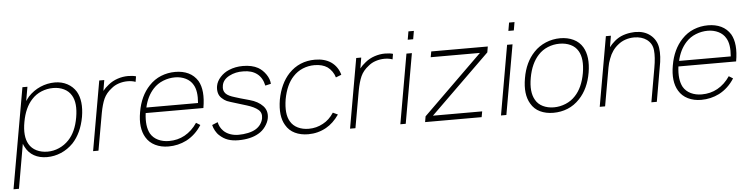

<svg xmlns="http://www.w3.org/2000/svg" viewBox="-64 -1018 6027 1546"><g transform="rotate(-5 2950.0 -245.0)"><path d="M590.5 -282.5Q567 -153.5 495 -76Q451 -31 396.2 -7.8Q341.5 15.5 282.5 15.5Q222.5 15.5 178 -9.2Q133.5 -34 109.5 -81Q107 -85 103.8 -92Q100.5 -99 97 -108.5L34.5 250H-9.5L133.5 -562.5H174L154 -449Q161 -459.5 167.8 -468Q174.5 -476.5 180 -483.5Q201 -506 226 -523.8Q251 -541.5 278.8 -553.5Q306.5 -565.5 336.2 -571.8Q366 -578 396 -578Q452 -578 496.8 -554Q541.5 -530 567.5 -487.5Q612 -410.5 590.5 -282.5ZM543.5 -282.5Q563.5 -398 526 -460.5Q505 -496.5 466.2 -515.5Q427.5 -534.5 379 -534.5Q329.5 -534.5 283.8 -515.8Q238 -497 205 -460.5Q145.5 -396.5 125 -282.5Q104 -167.5 141.5 -103Q162.5 -66.5 201.8 -47.2Q241 -28 290.5 -28Q339 -28 384 -47.8Q429 -67.5 463.5 -104Q523.5 -167 543.5 -282.5Z M1052.5 -570 1045 -526Q1017 -536.5 980.5 -536.5Q944.5 -536.5 909.8 -525.2Q875 -514 849 -491.5Q805 -458 784.5 -413Q774.5 -390.5 766.5 -362.2Q758.5 -334 752 -299L699 0H655.5L754.5 -562.5H795L780.5 -476Q798.5 -499.5 828.5 -523Q861.5 -550 903.5 -564Q945.5 -578 987.5 -578Q1027 -578 1052.5 -570Z M1501 -155 1534 -134.5Q1485.5 -58 1410 -18.5Q1342 15.5 1264.5 15.5Q1204.5 15.5 1157.2 -7.8Q1110 -31 1084 -75Q1037 -153 1060 -281Q1082 -409.5 1157 -488.5Q1199.5 -534 1254.2 -556Q1309 -578 1369.5 -578Q1430 -578 1476 -556Q1522 -534 1550.5 -488.5Q1595.5 -410 1570.5 -268.5H1104Q1090.5 -162.5 1123.5 -102Q1144.5 -66 1183.8 -47Q1223 -28 1272.5 -28Q1342.5 -28 1399.5 -59.5Q1459 -92.5 1501 -155ZM1113.5 -312.5H1531Q1539.5 -410 1509 -460.5Q1499 -478.5 1484 -492.2Q1469 -506 1450.2 -515.2Q1431.5 -524.5 1409.5 -529.5Q1387.5 -534.5 1364.5 -534.5Q1314.5 -534.5 1267.5 -515.8Q1220.5 -497 1187 -460.5Q1133.5 -402.5 1113.5 -312.5Z M2083 -405Q2069.5 -469.5 2026.5 -502Q1983.5 -534.5 1916.5 -534.5Q1853.5 -536.5 1802 -509.5Q1750.5 -482.5 1742.5 -435.5Q1738.5 -414.5 1742.2 -398.8Q1746 -383 1757 -371Q1768 -359 1786.5 -350Q1805 -341 1831 -333.5Q1847 -328 1875.5 -319.8Q1904 -311.5 1946.5 -300Q2015 -281.5 2053 -241Q2090.5 -201 2080 -141.5Q2074 -109 2050 -75Q2026.5 -42 1992.5 -23Q1928.5 14.5 1829 14.5Q1782.5 14.5 1745.8 2Q1709 -10.5 1677 -40.5Q1668.5 -48 1661 -58Q1653.5 -68 1647.2 -79.2Q1641 -90.5 1636.2 -102.5Q1631.5 -114.5 1629 -126L1675 -145Q1680 -122.5 1688.8 -106Q1697.5 -89.5 1713.5 -73Q1734.5 -52 1766 -40.5Q1797.5 -29 1834 -29Q1873 -29 1910.8 -37Q1948.5 -45 1974 -60.5Q1998 -75 2013.5 -97Q2029 -119 2034 -145Q2041.5 -189.5 2011.5 -214.5Q1981.5 -240 1921.5 -258.5Q1901 -265 1824 -288.5Q1804.5 -294 1789.5 -299.2Q1774.5 -304.5 1763.5 -308.5Q1743 -317.5 1723 -336.5Q1703 -355 1696.8 -381Q1690.5 -407 1695.5 -435.5Q1702.5 -473.5 1732 -506Q1762.5 -539.5 1803 -556Q1854.5 -578 1916.5 -578Q1989.5 -578 2038.5 -551Q2074.5 -530.5 2101 -492Q2126.5 -454.5 2129 -415.5Z M2655 -421Q2648 -446.5 2631.8 -469.5Q2615.5 -492.5 2596 -506.5Q2555 -534.5 2490.5 -534.5Q2441 -534.5 2396 -515.8Q2351 -497 2317.5 -460.5Q2258.5 -398.5 2236.5 -281Q2217.5 -163.5 2254 -102Q2275 -65.5 2313.8 -46.8Q2352.5 -28 2402 -28Q2464 -28 2517.5 -57.5Q2568.5 -84 2605.5 -140.5L2645 -122Q2598 -54.5 2539.5 -22Q2472.5 15.5 2394 15.5Q2333.5 15.5 2286.5 -7Q2239.5 -29.5 2213.5 -75Q2168 -150 2189.5 -281Q2214 -411 2286.5 -488.5Q2372 -578 2499 -578Q2577 -578 2629 -542.5Q2656.5 -523 2674.5 -496Q2692.5 -469 2700 -438.5Z M3129.5 -570 3122 -526Q3094 -536.5 3057.5 -536.5Q3021.5 -536.5 2986.8 -525.2Q2952 -514 2926 -491.5Q2882 -458 2861.5 -413Q2851.5 -390.5 2843.5 -362.2Q2835.5 -334 2829 -299L2776 0H2732.5L2831.5 -562.5H2872L2857.5 -476Q2875.5 -499.5 2905.5 -523Q2938.5 -550 2980.5 -564Q3022.5 -578 3064.5 -578Q3104 -578 3129.5 -570Z M3313 -739.5 3301.5 -673H3257.5L3269 -739.5ZM3281.5 -562.5 3182.5 0H3139L3237.5 -562.5Z M3796 0H3339L3347 -46L3827.5 -516.5H3429.5L3438 -562.5H3895L3887 -515.5L3406.5 -46H3804.5Z M4126.5 -739.5 4115 -673H4071L4082.5 -739.5ZM4095 -562.5 3996 0H3952.5L4051 -562.5Z M4195 -75Q4148 -153 4171 -282.5Q4192.5 -410 4268 -488.5Q4287.5 -509.5 4312 -526.2Q4336.5 -543 4363.8 -554.5Q4391 -566 4420.8 -572Q4450.5 -578 4480.5 -578Q4541 -578 4588.2 -555.2Q4635.5 -532.5 4661.5 -488.5Q4707 -410.5 4685.5 -282.5Q4663 -152.5 4589 -75Q4545.5 -28.5 4491.2 -6.5Q4437 15.5 4375.5 15.5Q4315 15.5 4268 -7Q4221 -29.5 4195 -75ZM4621 -461.5Q4600 -497.5 4560.8 -516Q4521.5 -534.5 4472 -534.5Q4422.5 -534.5 4377.2 -516Q4332 -497.5 4299 -461.5Q4238.5 -396.5 4218 -282.5Q4197 -167.5 4235.5 -102Q4255.5 -66 4294.8 -47Q4334 -28 4383.5 -28Q4408 -28 4432 -33Q4456 -38 4478.5 -47.2Q4501 -56.5 4521 -70.2Q4541 -84 4557.5 -102Q4618 -165.5 4639 -282.5Q4658.5 -398 4621 -461.5Z M5259.5 -274 5212 0H5168L5216 -274Q5231.5 -361 5225.5 -415.5Q5220.5 -470 5176.5 -503Q5135.5 -532.5 5074.5 -532.5Q5038.5 -532.5 5004.8 -521.2Q4971 -510 4944 -487.5Q4892.5 -447.5 4868 -379Q4855 -346.5 4848.5 -309.5L4794 0H4750.5L4849.5 -562.5H4890L4874.5 -471Q4884 -483.5 4895.2 -495.2Q4906.5 -507 4920 -518.5Q4951.5 -545.5 4990.2 -558.8Q5029 -572 5068 -574Q5072 -574.5 5077 -574.8Q5082 -575 5089 -575Q5159 -575 5206.5 -538.5Q5259 -497.5 5268.5 -431Q5278 -364.5 5259.5 -274Z M5807 -155 5840 -134.5Q5791.5 -58 5716 -18.5Q5648 15.5 5570.5 15.5Q5510.5 15.5 5463.2 -7.8Q5416 -31 5390 -75Q5343 -153 5366 -281Q5388 -409.5 5463 -488.5Q5505.5 -534 5560.2 -556Q5615 -578 5675.5 -578Q5736 -578 5782 -556Q5828 -534 5856.5 -488.5Q5901.5 -410 5876.5 -268.5H5410Q5396.5 -162.5 5429.5 -102Q5450.5 -66 5489.8 -47Q5529 -28 5578.5 -28Q5648.5 -28 5705.5 -59.5Q5765 -92.5 5807 -155ZM5419.5 -312.5H5837Q5845.5 -410 5815 -460.5Q5805 -478.5 5790 -492.2Q5775 -506 5756.2 -515.2Q5737.5 -524.5 5715.5 -529.5Q5693.5 -534.5 5670.5 -534.5Q5620.5 -534.5 5573.5 -515.8Q5526.5 -497 5493 -460.5Q5439.5 -402.5 5419.5 -312.5Z"/></g></svg>

Font: Russisch Sans ExtraLight
Style: Italic
Weight: 200
Width: 4
Italic angle: -10°
Designer: Michael Sharanda (font) & Cristiano Sobral (main changes)
Foundry: Michael Sharanda
Version: Version 2.00;September 8, 2020;FontCreator 13.0.0.2681 64-bi